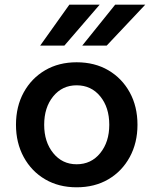

<svg xmlns="http://www.w3.org/2000/svg" viewBox="-20 -781 653 817"><path d="M306 16Q230 16 172 -18Q114 -52 81 -112.5Q48 -173 48 -250Q48 -328 81 -388Q114 -448 172 -482Q230 -516 306 -516Q383 -516 441 -482Q499 -448 532 -388Q565 -328 565 -250Q565 -173 532 -112.5Q499 -52 441 -18Q383 16 306 16ZM306 -82Q368 -82 406.5 -129.5Q445 -177 445 -250Q445 -324 406.5 -371Q368 -418 306 -418Q245 -418 206.5 -371Q168 -324 168 -250Q168 -177 206.5 -129.5Q245 -82 306 -82ZM404 -761 254 -587H151L275 -761ZM598 -761 434 -587H330L470 -761Z"/></svg>

Font: Wix Madefor Text SemiBold
Style: Regular
Weight: 600
Designer: Dalton Maag Ltd
Foundry: Dalton Maag Ltd
Version: Version 3.100